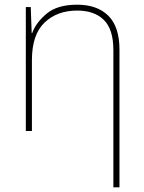

<svg xmlns="http://www.w3.org/2000/svg" viewBox="-20 -558 613 818"><path d="M309 -538Q225 -538 179.5 -500.5Q134 -463 117 -417H115L111 -528H90V0H116V-302Q116 -410 169.5 -461.5Q223 -513 309 -513Q382 -513 422.5 -473Q463 -433 463 -345V240H489V-346Q489 -444 441.5 -491Q394 -538 309 -538Z"/></svg>

Font: Noto Sans UI Thin
Style: Regular
Weight: 250
Designer: Monotype Design Team
Foundry: Monotype Imaging Inc.
Version: Version 1.901